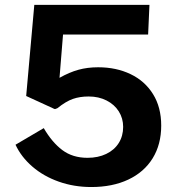

<svg xmlns="http://www.w3.org/2000/svg" viewBox="-20 -760 729 792"><path d="M596.5 -740 591 -617.5H240L225.5 -439Q266.5 -462 303.5 -472.2Q340.5 -482.5 385 -482.5Q459.5 -482.5 518.5 -454.2Q577.5 -426 611.2 -371.8Q645 -317.5 645 -242Q645 -164.5 609.8 -107.2Q574.5 -50 509.2 -19.2Q444 11.5 356.5 11.5Q285 11.5 222.2 -10.8Q159.5 -33 113.5 -72.8Q67.5 -112.5 44 -163L160.5 -231.5Q194.5 -173 237 -141Q279.5 -109 341 -109Q384.5 -109 418 -125Q451.5 -141 469.8 -170Q488 -199 488 -236.5Q488 -272 470 -300.5Q452 -329 419.5 -345.5Q387 -362 346 -362Q309.5 -362 280.8 -352Q252 -342 216.5 -313.5Q208.5 -310 207 -310Q204.5 -310 196 -314.5L88 -364L121.5 -740Z"/></svg>

Font: 1883 Sans
Style: Bold
Weight: 700
Designer: 1883 Sans project is a fork of Public Sans.
Version: Version 1.009